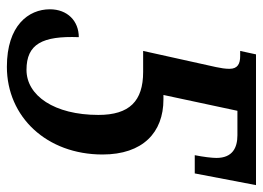

<svg xmlns="http://www.w3.org/2000/svg" viewBox="-123 -631 764 558"><g transform="rotate(90 259.0 -352.0)"><path d="M174 10C320 10 429 -106 429 -268C429 -385 365 -445 269 -445H256L302 -660H373C409 -660 439 -646 439 -599C439 -586 436 -561 431 -536H484L518 -714H138L128 -668H143C165 -668 180 -661 180 -637C180 -625 178 -612 175 -598L128 -386H189C274 -386 314 -346 314 -256C314 -128 258 -47 183 -47C108 -47 84 -93 88 -199C41 -199 7 -166 7 -115C7 -53 54 10 174 10Z"/></g></svg>

Font: Noto Serif Condensed Semi
Style: Italic
Weight: 600
Width: 3
Italic angle: -12°
Designer: Monotype Design Team
Foundry: Monotype Imaging Inc.
Version: Version 1.901